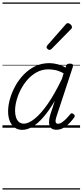

<svg xmlns="http://www.w3.org/2000/svg" viewBox="-20 -1026 663 1542"><path d="M158 17Q124 17 98.5 -1Q73 -19 59 -52.5Q45 -86 45 -131Q45 -177 59.5 -229.5Q74 -282 102 -333.5Q130 -385 170.5 -427Q211 -469 262.5 -494Q314 -519 377 -519Q408 -519 442.5 -510Q477 -501 507 -483L511 -498Q515 -508 522 -511.5Q529 -515 541 -515Q559 -515 564 -508Q569 -501 565 -489L435 -94Q428 -73 426.5 -59.5Q425 -46 430 -39Q435 -32 445 -32Q461 -32 478.5 -44Q496 -56 513 -73.5Q530 -91 544 -108Q550 -116 555.5 -116.5Q561 -117 569 -111Q579 -104 580 -97.5Q581 -91 577 -84Q565 -67 543.5 -43Q522 -19 494 -1.5Q466 16 434 16Q409 16 395.5 6.5Q382 -3 377 -20Q372 -37 374.5 -60Q377 -83 385 -109Q394 -135 403 -162Q412 -189 420 -216Q373 -136 327.5 -84Q282 -32 240 -7.5Q198 17 158 17ZM101 -136Q101 -106 109 -82.5Q117 -59 132.5 -46Q148 -33 171 -33Q210 -33 260 -73.5Q310 -114 365 -193.5Q420 -273 477 -392L491 -437Q455 -457 425 -463Q395 -469 368 -469Q319 -469 277.5 -447Q236 -425 203.5 -389Q171 -353 148 -309Q125 -265 113 -220Q101 -175 101 -136ZM377 -625Q371 -625 362.5 -632Q354 -639 354 -646Q354 -650 355.5 -654Q357 -658 361 -663L505 -827Q511 -835 515.5 -837.5Q520 -840 525 -840Q532 -840 540 -835Q548 -830 553 -822.5Q558 -815 558 -808Q558 -803 556.5 -799.5Q555 -796 550 -792L395 -634Q385 -625 377 -625ZM0 486H623V496H0ZM0 -20H623V0H0ZM0 -505H623V-500H0ZM0 -1006H623V-996H0Z"/></svg>

Font: Playwrite CA Guides
Style: Regular
Weight: 400
Designer: Veronika Burian, José Scaglione
Foundry: TypeTogether
Version: Version 1.003